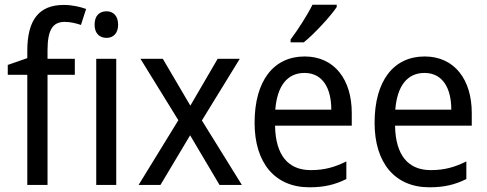

<svg xmlns="http://www.w3.org/2000/svg" viewBox="-20 -786 2071 816"><path d="M298 -468V-536H182V-572C182 -659 204 -693 255 -693C279 -693 304 -687 324 -680L346 -748C320 -757 288 -765 251 -765C147 -765 96 -703 96 -570V-539L13 -510V-468H96V0H182V-468Z M433 -738C403 -738 382 -720 382 -681C382 -644 403 -625 433 -625C461 -625 482 -644 482 -681C482 -719 461 -738 433 -738ZM474 -536H389V0H474Z M738 -275 569 0H662L788 -211L913 0H1008L838 -274L999 -536H905L789 -337L672 -536H577Z M1411 -756V-766H1308C1286 -721 1247 -661 1215 -618V-606H1271C1316 -642 1386 -718 1411 -756ZM1275 -546C1143 -546 1062 -443 1062 -264C1062 -94 1148 10 1295 10C1358 10 1403 -1 1452 -25V-100C1402 -75 1358 -63 1301 -63C1204 -63 1151 -127 1149 -252H1475V-306C1475 -447 1402 -546 1275 -546ZM1274 -476C1353 -476 1388 -409 1388 -320H1150C1158 -421 1201 -476 1274 -476Z M1785 -546C1653 -546 1572 -443 1572 -264C1572 -94 1658 10 1805 10C1868 10 1913 -1 1962 -25V-100C1912 -75 1868 -63 1811 -63C1714 -63 1661 -127 1659 -252H1985V-306C1985 -447 1912 -546 1785 -546ZM1784 -476C1863 -476 1898 -409 1898 -320H1660C1668 -421 1711 -476 1784 -476Z"/></svg>

Font: Noto Sans Sinhala SemiCondensed
Style: Regular
Weight: 400
Width: 4
Designer: Jelle Bosma - Monotype Design Team
Foundry: Monotype Imaging Inc.
Version: Version 2.006